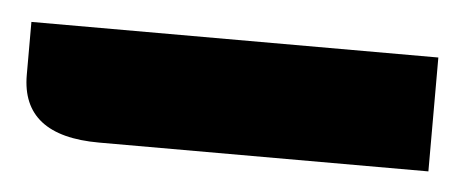

<svg xmlns="http://www.w3.org/2000/svg" viewBox="-75 -157 469 196"><g transform="rotate(5 159.5 -58.5)"><path d="M368.2 0H30.8Q-48.8 0 -48.8 -62.5V-116.7H368.2Z"/></g></svg>

Font: ALMAS
Style: Bold
Weight: 700
Designer: ALMAS Font/ by Husham Jawad Kadhim, derived from the Bainsely font by/ Paul James MIller
Foundry: High-Logic / Made with FontCreator
Version: Version 1.411;September 19, 2021;FontCreator 14.0.0.2814 32-